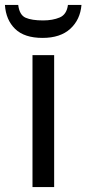

<svg xmlns="http://www.w3.org/2000/svg" viewBox="-47 -760 351 780"><path d="M173 0H85V-536H173ZM284 -740Q279 -680 238.5 -643Q198 -606 126 -606Q52 -606 14.5 -642.5Q-23 -679 -27 -740H27Q32 -699 57 -688Q82 -677 128 -677Q167 -677 195.5 -689Q224 -701 229 -740Z"/></svg>

Font: RS Noto Sans
Style: Regular
Weight: 400
Designer: Monotype Design Team
Foundry: Monotype Imaging Inc.
Version: Version 3.10